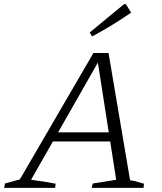

<svg xmlns="http://www.w3.org/2000/svg" viewBox="-33 -907 780 927"><path d="M595 -37Q613 -34 629.5 -29.5Q646 -25 662 -20L660 0H410L415 -21L528 -39L436 -627L451 -625L117 -39Q147 -35 176.5 -30.5Q206 -26 236 -20L233 0H-13L-9 -21L63 -41L418 -651H491ZM195 -224 217 -268H529L534 -224ZM412 -731 400 -750 566 -887H575L600 -846Q555 -815 508.5 -786.5Q462 -758 412 -731Z"/></svg>

Font: Piazzolla Thin ExtraLight
Style: Italic
Weight: 250
Italic angle: -11.3°
Version: Version 2.005